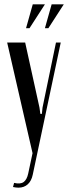

<svg xmlns="http://www.w3.org/2000/svg" viewBox="-20 -691 314 885"><path d="M96 -495 162 -195 166 -166H173L176 -195L238 -495H260L131 114Q125 143 108 158.5Q91 174 65 174Q54 174 40 171L45 152Q74 159 89 148Q104 137 110 109L130 15L13 -495ZM187 -561 218 -671H274L203 -561ZM100 -561 131 -671H187L116 -561Z"/></svg>

Font: Moniqa SemBd Narrow Heading
Style: Regular
Weight: 600
Width: 4
Designer: Rajesh Rajput
Foundry: Rajesh Rajput
Version: Version 1.000